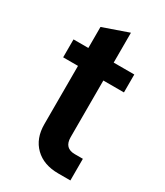

<svg xmlns="http://www.w3.org/2000/svg" viewBox="-170 -736 692 807"><g transform="rotate(30 176.0 -332.5)"><path d="M220 -433V-158Q220 -105 271 -105H310V0H251Q180 0 138.5 -40.5Q97 -81 97 -150V-433H25V-520H97V-622L220 -665V-520H320V-433Z"/></g></svg>

Font: D-DIN
Style: DIN-Bold
Weight: 700
Designer: Charles Nix
Foundry: Datto Inc.
Version: Version 1.00